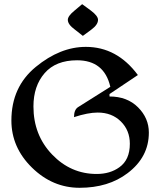

<svg xmlns="http://www.w3.org/2000/svg" viewBox="-20 -894 770 922"><path d="M362.3 7.8Q232.4 7.8 133.5 -89.1Q34.7 -186 34.7 -315.4Q34.7 -476.6 151.9 -572.8Q269 -668.9 392.1 -668.9Q542 -668.9 642.1 -533.7L505.9 -442.4V-430.7Q590.8 -430.7 642.8 -378.7Q694.8 -326.7 694.8 -257.3Q694.8 -139.6 592.8 -62.5Q500.5 7.8 362.3 7.8ZM444.3 -58.6Q508.8 -58.6 553.2 -90.8Q603.5 -126.5 603.5 -203.6Q603.5 -268.1 560.3 -310.8Q517.1 -353.5 449.2 -353.5Q402.8 -353.5 335.4 -331.5Q335.4 -367.7 355.5 -379.9L509.8 -477.1Q480.5 -604.5 350.1 -604.5Q248 -604.5 194.3 -542.7Q140.6 -481 140.6 -382.8Q140.6 -245.6 230.2 -152.1Q319.8 -58.6 444.3 -58.6ZM377.9 -721.7 339.4 -752Q305.7 -776.4 305.7 -798.8Q305.7 -816.9 337.4 -842.8L374.5 -874L417 -842.8Q450.7 -817.4 450.7 -798.8Q450.7 -775.4 418.9 -752Z"/></svg>

Font: Balgruf
Style: Regular
Weight: 500
Designer: Paul James MIller
Foundry: High-Logic / Made with FontCreator
Version: Version 1.201;March 28, 2021;FontCreator 13.0.0.2683 64-bit